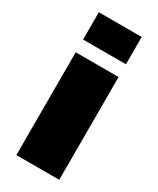

<svg xmlns="http://www.w3.org/2000/svg" viewBox="-186 -780 691 839"><g transform="rotate(30 159.5 -360.5)"><path d="M51.3 -518.6H267.6V0H51.3ZM51.3 -720.7H267.6V-583H51.3Z"/></g></svg>

Font: Black Ops One [rus by aLiNcE]
Style: Regular
Weight: 400
Designer: James Grieshaber
Foundry: James Grieshaber
Version: Version 1.002;May 25, 2024;FontCreator 13.0.0.2680 64-bit